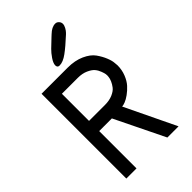

<svg xmlns="http://www.w3.org/2000/svg" viewBox="-291 -1100 1201 1201"><g transform="rotate(-45 309.0 -500.0)"><path d="M284 -795H282Q264 -795 264 -816Q265 -835 283 -861.5Q301 -888 319.5 -906Q338 -924 373 -957Q377 -961 380 -963.5Q383 -966 386 -969Q418 -1000 448 -1000H449Q462 -1000 472 -989.5Q482 -979 482 -965Q482 -952 473.5 -936.5Q465 -921 456 -912L448 -904Q392 -852 353 -823.5Q314 -795 284 -795ZM78 0V-750H309Q373 -750 420.5 -728.5Q468 -707 490 -676Q512 -645 524.5 -614Q537 -583 538 -562L540 -540Q540 -500 526 -464.5Q512 -429 491.5 -406.5Q471 -384 448 -367.5Q425 -351 406.5 -344Q388 -337 378 -337L540 0H441L280 -330H168V0ZM168 -420H309Q348 -420 377 -432.5Q406 -445 419.5 -462.5Q433 -480 440.5 -497.5Q448 -515 449 -528L450 -540Q450 -545 449 -553Q448 -561 440.5 -581.5Q433 -602 419.5 -618Q406 -634 377 -647Q348 -660 309 -660H168Z"/></g></svg>

Font: Hermit
Style: Regular
Weight: 400
Designer: Pablo Caro
Version: Version 2.000;PS 002.000;hotconv 1.0.88;makeotf.lib2.5.64775